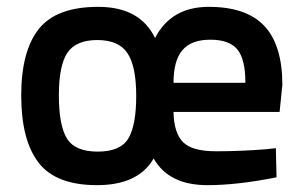

<svg xmlns="http://www.w3.org/2000/svg" viewBox="-20 -530 884 561"><path d="M758 -94 786 -97 788 -12Q674 11 586 11Q473 11 429 -67Q384 11 263.5 11Q143 11 92.5 -55Q42 -121 42 -251Q42 -381 93.5 -445.5Q145 -510 267 -510Q389 -510 433 -419Q480 -510 590 -510Q700 -510 752.5 -454Q805 -398 805 -282L797 -203H487Q488 -143 514 -115.5Q540 -88 611.5 -88Q683 -88 758 -94ZM152 -251.5Q152 -164 175.5 -125.5Q199 -87 265.5 -87Q332 -87 355 -125.5Q378 -164 378 -250Q378 -336 352.5 -374.5Q327 -413 264.5 -413Q202 -413 177 -376Q152 -339 152 -251.5ZM487 -288H697Q697 -357 673.5 -385.5Q650 -414 594.5 -414Q539 -414 513 -383.5Q487 -353 487 -288Z"/></svg>

Font: TitilliumWebSemiBold
Style: Bold
Weight: 600
Version: Version 1.001;PS 57.000;hotconv 1.0.70;makeotf.lib2.5.55311